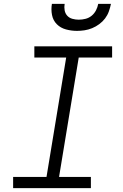

<svg xmlns="http://www.w3.org/2000/svg" viewBox="-20 -975 640 995"><path d="M48 0V-58H221L323 -677H158V-735H561V-677H388L286 -58H451V0ZM379 -815Q350 -815 322 -822.5Q294 -830 274.5 -849.5Q255 -869 249.5 -897.5Q244 -926 249 -955H315Q312 -938 315 -921.5Q318 -905 328.5 -893.5Q339 -882 355 -877.5Q371 -873 388 -873Q406 -873 423.5 -877.5Q441 -882 455 -893.5Q469 -905 477.5 -921.5Q486 -938 489 -955H555Q551 -935 544 -915.5Q537 -896 524.5 -879.5Q512 -863 494.5 -850Q477 -837 457.5 -829Q438 -821 418 -818Q398 -815 379 -815Z"/></svg>

Font: Iosevka Slab Light Extended
Style: Italic
Weight: 300
Width: 7
Italic angle: -9°
Monospace: yes
Designer: Belleve Invis
Foundry: Belleve Invis
Version: Version 11.1.0; ttfautohint (v1.8.3)